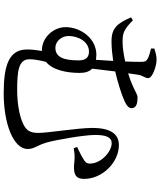

<svg xmlns="http://www.w3.org/2000/svg" viewBox="66 -883 868 1040"><g transform="rotate(90 500.0 -363.0)"><path d="M239 -229C204 -229 175 -262 175 -301C175 -352 205 -411 260 -411C290 -411 307 -394 307 -356C307 -280 293 -229 239 -229ZM375 -361C375 -392 367 -414 352 -428L367 -553C432 -568 484 -586 507 -595C546 -610 566 -623 566 -642C566 -671 532 -674 506 -674C488 -674 457 -647 377 -623L385 -678C391 -708 403 -712 403 -733C403 -754 339 -777 304 -777C282 -777 265 -772 243 -765V-747C260 -743 283 -737 296 -730C312 -722 315 -714 315 -691C315 -673 315 -643 313 -607C280 -600 243 -593 208 -593C164 -593 143 -596 90 -649L74 -639C106 -564 133 -533 203 -533C239 -533 275 -537 310 -542L304 -449L277 -451C187 -451 127 -365 127 -284C127 -219 183 -156 252 -156H256C252 -131 248 -105 248 -76C248 21 330 51 486 51C649 51 787 -1 787 -79C787 -116 768 -126 751 -185C738 -232 711 -383 711 -445C711 -502 723 -534 755 -534C802 -534 866 -476 866 -417C866 -404 864 -396 850 -386C835 -376 802 -358 776 -347L783 -328C840 -340 864 -327 898 -330C938 -333 949 -352 949 -385C949 -484 859 -573 766 -573C707 -573 673 -530 673 -429C673 -352 700 -188 700 -137C700 -89 684 -72 656 -57C621 -38 550 -22 470 -22C369 -22 301 -28 301 -88C301 -111 306 -142 315 -178C361 -215 375 -294 375 -361Z"/></g></svg>

Font: Noto Serif KR Medium
Style: Regular
Weight: 500
Designer: Ryoko NISHIZUKA 西塚涼子 (kana & ideographs); Frank Grießhammer (Latin, Greek & Cyrillic); Wenlong ZHANG 张文龙 (bopomofo); San
Foundry: Adobe
Version: Version 2.001;hotconv 1.1.0;makeotfexe 2.6.0